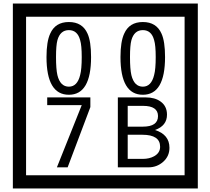

<svg xmlns="http://www.w3.org/2000/svg" viewBox="-20 -980 1195 1090"><path d="M1103 90H53V-960H1103ZM1028 15V-885H128V15ZM497 -656Q497 -442 371 -442Q244 -442 244 -656Q244 -744 265 -789Q294 -855 371 -855Q448 -855 477 -789Q497 -745 497 -656ZM444 -656Q444 -723 435 -752Q420 -809 371 -809Q322 -809 306 -752Q298 -723 298 -656Q298 -587 306 -553Q322 -488 371 -488Q419 -488 435 -554Q444 -587 444 -656ZM917 -656Q917 -442 791 -442Q664 -442 664 -656Q664 -744 685 -789Q714 -855 791 -855Q868 -855 897 -789Q917 -745 917 -656ZM864 -656Q864 -723 855 -752Q840 -809 791 -809Q742 -809 726 -752Q718 -723 718 -656Q718 -587 726 -553Q742 -488 791 -488Q839 -488 855 -554Q864 -587 864 -656ZM493 -372 364 -30H303L444 -383H248V-427H493ZM942 -141Q942 -93 906.5 -61.5Q871 -30 823 -30H649V-427H808Q859 -427 891 -404Q928 -378 928 -329Q928 -266 860 -242Q942 -216 942 -141ZM877 -321Q877 -379 792 -379H705V-261H791Q877 -261 877 -321ZM889 -147Q889 -215 788 -215H705V-78H791Q828 -78 855 -93Q889 -112 889 -147Z"/></svg>

Font: Unicode BMP Fallback SIL
Style: Regular
Weight: 400
Foundry: NRSI, SIL International
Version: Version 5.1 Based on Unicode 5.1